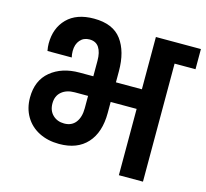

<svg xmlns="http://www.w3.org/2000/svg" viewBox="-107 -871 1066 993"><g transform="rotate(15 426.0 -374.5)"><path d="M852 -740V-632H740V0H611V-355H472V-296Q472 -192 419.5 -134Q367 -76 270 -76Q209 -76 162 -100Q115 -124 89 -168Q63 -212 63 -269Q63 -361 123 -410.5Q183 -460 277 -460H351V-543Q351 -588 334.5 -613.5Q318 -639 283 -639Q252 -639 233 -617Q214 -595 214 -559Q214 -541 218 -525H88Q84 -547 84 -564Q84 -647 134.5 -698Q185 -749 278 -749Q380 -749 426 -687Q472 -625 472 -520V-460H611V-740ZM351 -355H280Q236 -355 209.5 -332.5Q183 -310 183 -270Q183 -231 207 -208Q231 -185 268 -185Q308 -185 329.5 -213Q351 -241 351 -289Z"/></g></svg>

Font: Fz Poppins SemBd
Style: Regular
Weight: 600
Designer: Ninad Kale (Devanagari), Jonny Pinhorn (Latin)
Foundry: Indian Type Foundry
Version: Vit hóa bi Vntype.Com & FontZin.Com